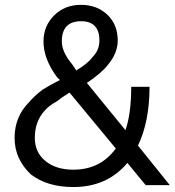

<svg xmlns="http://www.w3.org/2000/svg" viewBox="-20 -754 708 778"><path d="M488.3 -226.6Q511.7 -293 511.7 -402.3H585.9Q585.9 -261.7 539.1 -164.1L668 -3.9H570.3L496.1 -93.8Q414.1 3.9 277.3 3.9Q171.9 3.9 105.5 -46.9Q39.1 -109.4 39.1 -195.3Q39.1 -281.2 97.7 -339.8Q117.2 -363.3 152.3 -390.6Q183.6 -410.2 222.7 -429.7L210.9 -441.4Q156.2 -515.6 156.2 -585.9Q156.2 -648.4 199.2 -691.4Q242.2 -734.4 308.6 -734.4Q375 -734.4 418 -691.4Q457 -652.3 457 -589.8Q457 -539.1 418 -492.2Q390.6 -457 332 -418ZM289.1 -468.8Q335.9 -496.1 355.5 -523.4Q382.8 -550.8 382.8 -589.8Q382.8 -668 308.6 -668Q230.5 -668 230.5 -585.9Q230.5 -543 273.4 -492.2ZM261.7 -378.9Q230.5 -359.4 210.9 -343.8Q175.8 -324.2 160.2 -304.7Q121.1 -261.7 121.1 -195.3Q121.1 -136.7 164.1 -101.6Q207 -66.4 277.3 -66.4Q386.7 -66.4 449.2 -152.3Z"/></svg>

Font: 和音 by 宁静之雨，公众号njzyshare
Style: Regular
Weight: 400
Designer: Steve Matteson
Foundry: Ascender Corporation
Version: Version 6.00;June 8, 2018;FontCreator 11.0.0.2388 32-bit